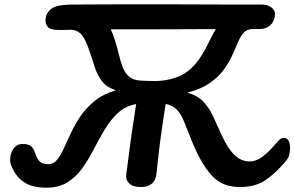

<svg xmlns="http://www.w3.org/2000/svg" viewBox="-20 -863 1366 891"><path d="M196 8Q126 8 87 -20.5Q48 -49 30 -101Q25 -116 28.5 -138Q32 -160 46 -177.5Q60 -195 85 -195Q112 -195 124 -184.5Q136 -174 143 -153Q152 -124 165.5 -112.5Q179 -101 203 -101Q228 -101 244.5 -121Q261 -141 276 -174Q291 -207 309.5 -246.5Q328 -286 354 -324.5Q380 -363 420 -395Q460 -427 518 -444Q477 -457 455.5 -483.5Q434 -510 422 -545Q410 -580 398 -618Q378 -679 359.5 -701Q341 -723 310 -725Q297 -724 283 -724Q269 -724 254 -724Q216 -724 203.5 -736.5Q191 -749 191 -768Q191 -797 212.5 -817.5Q234 -838 289 -841Q299 -842 339 -842Q379 -842 440.5 -842.5Q502 -843 576.5 -843Q651 -843 730.5 -843Q810 -843 885.5 -842.5Q961 -842 1025.5 -842Q1090 -842 1134 -842Q1178 -842 1194 -842Q1220 -842 1238 -829.5Q1256 -817 1256 -799Q1256 -768 1236.5 -748Q1217 -728 1179 -728Q1173 -728 1149 -728Q1125 -727 1110 -710Q1095 -693 1083.5 -665Q1072 -637 1056.5 -603.5Q1041 -570 1016.5 -537Q992 -504 952 -476.5Q912 -449 849 -433Q899 -419 926 -389Q953 -359 971 -319Q989 -279 1009 -235Q1040 -169 1070.5 -141.5Q1101 -114 1137 -114Q1170 -114 1199.5 -136.5Q1229 -159 1271 -209Q1279 -218 1285.5 -220.5Q1292 -223 1298 -223Q1312 -223 1319 -210.5Q1326 -198 1326 -178Q1326 -164 1323 -148Q1320 -132 1307 -116Q1266 -66 1217 -30.5Q1168 5 1094 5Q1015 5 969 -42Q923 -89 885 -174Q865 -219 852 -254Q839 -289 827 -315Q815 -341 797 -357.5Q779 -374 749 -381L745 -357Q738 -312 730 -256Q722 -200 716 -148.5Q710 -97 707 -65Q704 -27 685 -11Q666 5 635 5Q597 5 579.5 -12Q562 -29 566 -55Q570 -80 575.5 -126.5Q581 -173 589.5 -232.5Q598 -292 608 -355Q609 -362 610 -368Q611 -374 612 -380Q562 -371 527.5 -339Q493 -307 466.5 -263Q440 -219 416 -172Q392 -125 363 -84Q334 -43 294 -17.5Q254 8 196 8ZM632 -489Q667 -487 700.5 -487Q734 -487 768 -495Q817 -506 849.5 -531Q882 -556 904.5 -589Q927 -622 944.5 -658Q962 -694 981 -728Q921 -728 854 -727.5Q787 -727 720.5 -727Q654 -727 595.5 -727Q537 -727 494 -727Q504 -706 512 -680Q524 -644 531.5 -611Q539 -578 549.5 -551Q560 -524 579 -507.5Q598 -491 632 -489Z"/></svg>

Font: Pacifico
Style: Regular
Weight: 400
Designer: Vernon Adams
Foundry: Vernon Adams
Version: Version 3.010; ttfautohint (v1.8.4.7-5d5b)